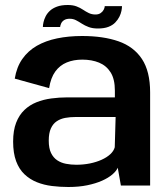

<svg xmlns="http://www.w3.org/2000/svg" viewBox="-20 -742 674 768"><path d="M253.5 6Q295.5 6 329.2 -1Q363 -8 388.2 -19.2Q413.5 -30.5 429.5 -44.2Q445.5 -58 451 -71L463.5 0H580.5V-372.5Q580.5 -456.5 547.8 -506Q515 -555.5 454 -576.8Q393 -598 308.5 -598Q254.5 -598 208.5 -588.5Q162.5 -579 127.2 -558.8Q92 -538.5 69.2 -506Q46.5 -473.5 39 -427.5L176.5 -389.5Q183 -431 201.2 -456Q219.5 -481 247 -492.2Q274.5 -503.5 309 -503.5Q347 -503.5 376.2 -491.5Q405.5 -479.5 422.5 -452.5Q439.5 -425.5 439.5 -379.5V-352.5H249.5Q217 -352.5 185.2 -348.2Q153.5 -344 126 -333Q98.5 -322 77.5 -302Q56.5 -282 44.5 -251Q32.5 -220 32.5 -175.5Q32.5 -129.5 44.5 -97.2Q56.5 -65 78 -44.8Q99.5 -24.5 127.5 -13.2Q155.5 -2 187.8 2Q220 6 253.5 6ZM285 -83Q264 -83 244.2 -86.8Q224.5 -90.5 209 -100.8Q193.5 -111 184.2 -130Q175 -149 175 -179.5Q175 -209.5 183.5 -228.2Q192 -247 207 -257Q222 -267 241.2 -270.5Q260.5 -274 282.5 -274H442.5L439 -153Q435 -138 421.2 -125.2Q407.5 -112.5 386.5 -103Q365.5 -93.5 339.5 -88.2Q313.5 -83 285 -83ZM371.5 -628Q396.5 -628 413.5 -634.5Q430.5 -641 441 -652Q451.5 -663 457.5 -675Q463.5 -687 465.8 -698.5Q468 -710 468 -717.5H399Q399 -711.5 395 -703.5Q391 -695.5 382.8 -689.8Q374.5 -684 362 -684Q347 -684 335.2 -689.8Q323.5 -695.5 312 -703.2Q300.5 -711 286 -716.5Q271.5 -722 251 -722Q225.5 -722 208 -715.5Q190.5 -709 179.5 -698.8Q168.5 -688.5 162.5 -676.5Q156.5 -664.5 154 -653.2Q151.5 -642 151.5 -634H220.5Q221 -640 224.5 -648Q228 -656 236.5 -661.5Q245 -667 259 -667Q272.5 -667 283.8 -661.2Q295 -655.5 307.2 -647.5Q319.5 -639.5 334.8 -633.8Q350 -628 371.5 -628Z"/></svg>

Font: Anybody UltraCondensed Thin SemiBold
Style: Regular
Weight: 600
Version: Version 1.111